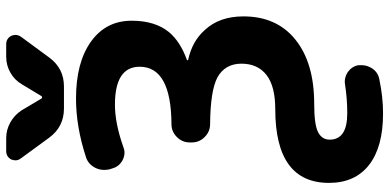

<svg xmlns="http://www.w3.org/2000/svg" viewBox="-332 -692 1231 607"><g transform="rotate(-90 283.5 -388.5)"><path d="M8.8 36.1Q8.8 -133.8 242.2 -133.8Q314.5 -133.8 350.1 -161.6Q385.7 -189.5 385.7 -240.7Q385.7 -292 342.8 -316.4Q300.8 -338.9 194.3 -339.8Q170.9 -339.8 153.8 -356.9Q136.7 -374 136.7 -397.5V-404.3Q136.7 -427.7 153.8 -444.8Q170.9 -461.9 194.3 -461.9Q376 -462.9 376 -562.5Q376 -640.6 255.9 -640.6Q197.3 -640.6 123 -614.3Q113.3 -610.4 104.5 -610.4Q92.8 -610.4 81.1 -616.2Q60.5 -627 54.7 -648.4L51.8 -657.2Q49.8 -666 49.8 -674.8Q49.8 -689.5 56.6 -703.1Q68.4 -725.6 90.8 -732.4Q186.5 -763.7 275.4 -763.7Q389.6 -763.7 455.6 -716.3Q521.5 -668.9 521.5 -587.9Q521.5 -513.7 485.4 -469.7Q455.1 -433.6 397.5 -413.1Q396.5 -412.1 396.5 -410.6Q396.5 -409.2 397.5 -409.2Q457 -396.5 492.2 -356.4Q535.2 -310.5 535.2 -234.4Q535.2 -128.9 461.4 -69.8Q387.7 -10.7 258.8 -10.7Q193.4 -10.7 169.4 1.5Q145.5 13.7 145.5 38.1Q145.5 93.8 228.5 93.8Q230.5 93.8 231.4 93.8Q274.4 93.8 319.3 86.9Q324.2 85.9 328.1 85.9Q344.7 85.9 359.4 95.7Q377 108.4 380.9 128.9Q380.9 134.8 380.9 139.6Q380.9 156.2 371.1 171.9Q358.4 191.4 335.9 195.3Q280.3 207 228.5 207Q122.1 207 65.4 162.6Q8.8 118.2 8.8 36.1ZM275.4 -873Q276.4 -871.1 279.3 -871.1Q282.2 -871.1 283.2 -873L320.3 -934.6Q334 -958 357.4 -971.2Q380.9 -984.4 407.2 -984.4H447.3Q464.8 -984.4 473.6 -968.8Q476.6 -961.9 476.6 -955.1Q476.6 -946.3 470.7 -937.5L405.3 -848.6Q371.1 -801.8 313.5 -801.8H244.1Q186.5 -801.8 152.3 -847.7L85.9 -938.5Q80.1 -946.3 80.1 -955.1Q80.1 -961.9 83 -968.8Q91.8 -984.4 109.4 -984.4H150.4Q176.8 -984.4 200.2 -971.2Q223.6 -958 238.3 -935.5Z"/></g></svg>

Font: Gen Jyuu Gothic Bold
Style: Bold
Weight: 700
Designer: [Source Han Sans]
Ryoko NISHIZUKA  (kana & ideographs); Paul D. Hunt (Latin, Greek & Cyrillic); Wenlong ZHANG  (bopomofo
Version: Version 1.002.20150607